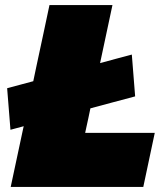

<svg xmlns="http://www.w3.org/2000/svg" viewBox="-20 -733 659 753"><path d="M22 0Q34 -56 45 -107.8Q56 -159.5 71 -229.5L73 -238Q60 -234.5 47 -231Q34 -227.5 21 -224L8 -387Q34.5 -394 60.2 -401Q86 -408 110.5 -414.5L123 -474Q138.5 -545.5 150 -600Q161.5 -654.5 174 -713H421Q408.5 -653.5 397 -600.5Q385.5 -547.5 372.5 -485.5Q402 -493.5 433.2 -502Q464.5 -510.5 497 -519L510 -355Q463.5 -342.5 419.2 -330.8Q375 -319 334.5 -308L326.5 -269.5Q323 -254 320 -239.8Q317 -225.5 314 -212H587L542 0Z"/></svg>

Font: Commissioner Black
Style: Italic
Weight: 900
Italic angle: -12°
Designer: Kostas Bartsokas
Foundry: Kostas Bartsokas
Version: Version 1.000; ttfautohint (v1.8.3)